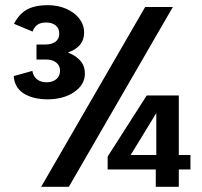

<svg xmlns="http://www.w3.org/2000/svg" viewBox="-20 -722 782 742"><path d="M541 -695H648L246 0H139ZM716 -123V-67H671V0H582V-67H396V-117L547 -353H671V-123ZM584 -123V-285L485 -123ZM161 -338Q140 -338 118.5 -342.5Q97 -347 78 -357Q59 -367 47 -384.5Q35 -402 33 -428L105 -448Q109 -426 123.5 -415Q138 -404 160 -404Q183 -404 197.5 -416Q212 -428 212 -449Q212 -469 197 -480.5Q182 -492 158 -492H121V-550H155Q179 -550 194 -560.5Q209 -571 209 -592Q209 -612 195.5 -623.5Q182 -635 158 -635Q136 -635 123.5 -625.5Q111 -616 106 -600L34 -630Q47 -655 64.5 -671Q82 -687 106.5 -694.5Q131 -702 165 -702Q204 -702 236 -688Q268 -674 286.5 -650Q305 -626 305 -597Q305 -566 287.5 -547Q270 -528 244 -520V-518Q270 -509 289 -489Q308 -469 308 -437Q308 -395 267 -366.5Q226 -338 161 -338Z"/></svg>

Font: Parkinsans Medium
Style: Regular
Weight: 500
Designer: Red Stone, Indian Type Foundry
Foundry: Indian Type Foundry
Version: Version 1.000